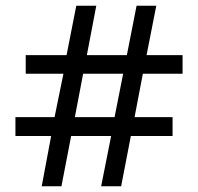

<svg xmlns="http://www.w3.org/2000/svg" viewBox="-20 -652 693 672"><path d="M159 -176H34V-242H171L202 -394H70V-459H213L247 -632H317L284 -459H424L458 -632H527L493 -459H619V-394H480L451 -242H584V-176H438L404 0H334L369 -176H229L195 0H126ZM381 -242 411 -394H271L242 -242Z"/></svg>

Font: hexlbangla05
Style: Book
Weight: 400
Designer: Jelle Bosma - Monotype Design Team
Foundry: Monotype Imaging Inc.
Version: Version 2.003